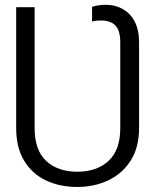

<svg xmlns="http://www.w3.org/2000/svg" viewBox="-20 -757 636 788"><path d="M296.9 10.3Q224.6 10.3 168 -16.8Q111.3 -43.9 78.9 -97.7Q46.4 -151.4 46.4 -231V-727.5H122.1V-231Q122.1 -140.6 169.7 -96.4Q217.3 -52.2 296.9 -52.2Q377.4 -52.2 425.5 -96.7Q473.6 -141.1 473.6 -231V-582.5Q473.6 -631.8 453.6 -652.3Q433.6 -672.9 394 -672.9Q386.2 -672.9 376.2 -672.1Q366.2 -671.4 357.9 -668.5V-729Q369.6 -732.9 384 -735.1Q398.4 -737.3 412.6 -737.3Q474.1 -737.3 512.5 -697.5Q550.8 -657.7 550.8 -582.5V-231Q550.8 -152.3 516.6 -98.4Q482.4 -44.4 424.8 -17.1Q367.2 10.3 296.9 10.3Z"/></svg>

Font: Inter 24pt Light
Style: Regular
Weight: 300
Designer: Rasmus Andersson
Foundry: rsms
Version: Version 4.001;git-66647c0bb